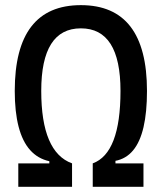

<svg xmlns="http://www.w3.org/2000/svg" viewBox="-20 -723 626 743"><path d="M170.9 -62V-99.1Q126.5 -108.9 96.7 -142.1Q66.9 -175.3 52 -232.7Q37.1 -290 37.1 -371.1Q37.1 -703.1 293 -703.1Q548.8 -703.1 548.8 -371.1Q548.8 -288.6 535.4 -231Q522 -173.3 494.9 -140.9Q467.8 -108.4 426.8 -100.6V-65.9L338.9 -90.8Q392.6 -110.4 419.4 -180.4Q446.3 -250.5 446.3 -371.1Q446.3 -613.3 293 -613.3Q139.6 -613.3 139.6 -371.1Q139.6 -252.4 169.4 -182.4Q199.2 -112.3 258.8 -90.8ZM50.8 0V-90.8H258.8V0ZM338.9 0V-90.8H535.2V0Z"/></svg>

Font: Cascadia Code
Style: Regular
Weight: 400
Designer: Aaron Bell
Foundry: Saja Typeworks
Version: Version 2404.023